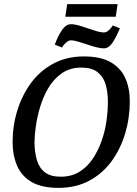

<svg xmlns="http://www.w3.org/2000/svg" viewBox="-20 -900 664 929"><path d="M263 9Q183 9 134.5 -18.5Q86 -46 63.5 -96.5Q41 -147 41 -213Q41 -292 64 -366Q87 -440 130.5 -499Q174 -558 238.5 -592.5Q303 -627 386 -627Q468 -627 516.5 -598.5Q565 -570 586.5 -521.5Q608 -473 608 -410Q608 -329 585.5 -254Q563 -179 520 -120Q477 -61 412.5 -26Q348 9 263 9ZM274 -45Q325 -45 363 -68Q401 -91 427.5 -130Q454 -169 471 -216.5Q488 -264 495 -313.5Q502 -363 502 -407Q502 -455 491 -492Q480 -529 452 -551Q424 -573 374 -573Q318 -573 278.5 -545Q239 -517 213.5 -473.5Q188 -430 173.5 -380.5Q159 -331 153 -286Q147 -241 147 -213Q147 -164 158.5 -125.5Q170 -87 197.5 -66Q225 -45 274 -45ZM482 -666Q468 -666 446 -671.5Q424 -677 401 -685Q378 -693 357 -699Q336 -705 323 -705Q315 -705 306.5 -699Q298 -693 291 -685.5Q284 -678 280 -670L245 -684Q260 -725 279.5 -754Q299 -783 324 -783Q343 -783 374 -773Q405 -763 435 -753Q465 -743 483 -743Q492 -743 500 -748.5Q508 -754 515 -762.5Q522 -771 526 -777L560 -763Q544 -724 525.5 -695Q507 -666 482 -666ZM296 -819 305 -880H549L540 -819Z"/></svg>

Font: Manuale Medium
Style: Italic
Weight: 500
Italic angle: -11°
Version: Version 1.002